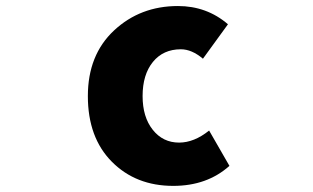

<svg xmlns="http://www.w3.org/2000/svg" viewBox="-20 -603 1040 637"><path d="M554.7 13.7Q430.7 13.7 351.1 -66.4Q271.5 -146.5 271.5 -284.2Q271.5 -420.9 358.4 -502Q445.3 -583 570.3 -583Q666 -583 736.3 -522.5L653.3 -408.2Q616.2 -439.5 580.1 -439.5Q521.5 -439.5 487.3 -397.5Q453.1 -355.5 453.1 -284.2Q453.1 -214.8 486.8 -172.4Q520.5 -129.9 574.2 -129.9Q624 -129.9 673.8 -169.9L741.2 -52.7Q667 13.7 554.7 13.7Z"/></svg>

Font: GenEi Gothic M Heavy
Style: Regular
Weight: 800
Designer: o_tamon (Modified); [Source Han Sans]
Ryoko NISHIZUKA  (kana & ideographs); Paul D. Hunt (Latin, Greek & Cyrillic); Wenl
Version: Version 1.1a;Original Version 1.004